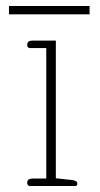

<svg xmlns="http://www.w3.org/2000/svg" viewBox="-20 -623 335 643"><path d="M10 -603H280V-575H10ZM71 -11Q71 -25 89 -25H135V-462H80Q76 -462 73.5 -465Q71 -468 71 -473Q71 -487 89 -487H167V-26L222 -20Q239 -18 239 -8Q239 0 232 0H80Q76 0 73.5 -3Q71 -6 71 -11Z"/></svg>

Font: Maitree ExtraLight
Style: Regular
Weight: 250
Designer: CadsonDemak Team
Foundry: CadsonDemak
Version: Version 1.002